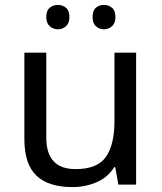

<svg xmlns="http://www.w3.org/2000/svg" viewBox="-20 -750 658 780"><path d="M533 -536V0H461L448 -71H444Q418 -29 372 -9.5Q326 10 274 10Q177 10 128 -36.5Q79 -83 79 -185V-536H168V-191Q168 -63 287 -63Q376 -63 410.5 -113Q445 -163 445 -257V-536ZM168 -681Q168 -707 182 -718.5Q196 -730 215 -730Q234 -730 248 -718.5Q262 -707 262 -681Q262 -656 248 -643.5Q234 -631 215 -631Q196 -631 182 -643.5Q168 -656 168 -681ZM356 -681Q356 -707 369.5 -718.5Q383 -730 402 -730Q421 -730 435 -718.5Q449 -707 449 -681Q449 -656 435 -643.5Q421 -631 402 -631Q383 -631 369.5 -643.5Q356 -656 356 -681Z"/></svg>

Font: Noto Sans IKEA
Style: Regular
Weight: 400
Designer: Monotype Design Team
Foundry: Monotype Imaging Inc.
Version: Version 2.001